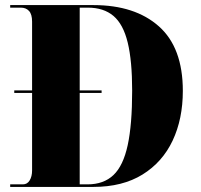

<svg xmlns="http://www.w3.org/2000/svg" viewBox="-20 -734 788 754"><path d="M20 0V-10H70Q87 -10 96.5 -25.5Q106 -41 106 -65V-369H36V-379H106V-649Q106 -678 94 -691Q82 -704 62 -704H20V-714H347Q510 -714 604 -630.5Q698 -547 698 -377Q698 -267 658 -182Q618 -97 539.5 -48.5Q461 0 347 0ZM324 -10Q387 -10 425.5 -46.5Q464 -83 481.5 -164Q499 -245 499 -378Q499 -495 481.5 -567Q464 -639 425.5 -671.5Q387 -704 325 -704H293V-379H379V-369H293V-10Z"/></svg>

Font: Noto Serif Display SemiCondensed Black
Style: Regular
Weight: 900
Width: 4
Designer: Monotype Design Team
Foundry: Monotype Imaging Inc.
Version: Version 2.009